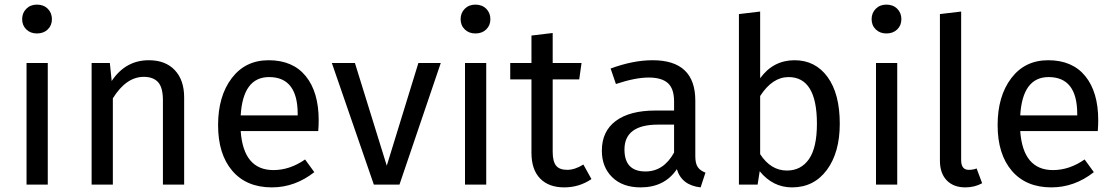

<svg xmlns="http://www.w3.org/2000/svg" viewBox="-20 -800 4836 832"><path d="M140 -780Q169 -780 187 -762Q205 -744 205 -717Q205 -690 187 -672.5Q169 -655 140 -655Q112 -655 94 -672.5Q76 -690 76 -717Q76 -744 94 -762Q112 -780 140 -780ZM187 -527V0H95V-527Z M625 -539Q697 -539 737.5 -496Q778 -453 778 -378V0H686V-365Q686 -421 665 -444Q644 -467 603 -467Q527 -467 469 -374V0H377V-527H456L464 -449Q524 -539 625 -539Z M1361 -279Q1361 -256 1359 -232H1023Q1035 -63 1165 -63Q1236 -63 1302 -109L1342 -54Q1258 12 1158 12Q1048 12 986.5 -60Q925 -132 925 -258Q925 -383 984 -461Q1043 -539 1144 -539Q1249 -539 1305 -470Q1361 -401 1361 -279ZM1270 -300V-306Q1270 -466 1146 -466Q1033 -466 1023 -300Z M1890 -527 1711 0H1600L1418 -527H1518L1656 -82L1793 -527Z M2040 -780Q2069 -780 2087 -762Q2105 -744 2105 -717Q2105 -690 2087 -672.5Q2069 -655 2040 -655Q2012 -655 1994 -672.5Q1976 -690 1976 -717Q1976 -744 1994 -762Q2012 -780 2040 -780ZM2087 -527V0H1995V-527Z M2508 -87 2543 -24Q2490 12 2425 12Q2358 12 2320.5 -26.5Q2283 -65 2283 -138V-456H2191V-527H2283V-646L2375 -657V-527H2500L2490 -456H2375V-142Q2375 -101 2389.5 -82.5Q2404 -64 2438 -64Q2471 -64 2508 -87Z M2993 -123Q2993 -91 3004 -75.5Q3015 -60 3037 -52L3016 12Q2934 3 2913 -67Q2860 12 2756 12Q2678 12 2633 -32Q2588 -76 2588 -147Q2588 -231 2648.5 -276Q2709 -321 2820 -321H2901V-360Q2901 -416 2874 -440Q2847 -464 2791 -464Q2733 -464 2649 -436L2626 -503Q2723 -539 2808 -539Q2993 -539 2993 -364ZM2777 -57Q2856 -57 2901 -139V-260H2832Q2686 -260 2686 -152Q2686 -57 2777 -57Z M3423 -539Q3513 -539 3566 -466.5Q3619 -394 3619 -264Q3619 -139 3563 -63.5Q3507 12 3412 12Q3329 12 3272 -58L3263 0H3182V-739L3274 -750V-461Q3331 -539 3423 -539ZM3390 -61Q3451 -61 3485.5 -110.5Q3520 -160 3520 -264Q3520 -466 3397 -466Q3327 -466 3274 -384V-132Q3320 -61 3390 -61Z M3821 -780Q3850 -780 3868 -762Q3886 -744 3886 -717Q3886 -690 3868 -672.5Q3850 -655 3821 -655Q3793 -655 3775 -672.5Q3757 -690 3757 -717Q3757 -744 3775 -762Q3793 -780 3821 -780ZM3868 -527V0H3776V-527Z M4163 12Q4112 12 4082.5 -18.5Q4053 -49 4053 -104V-739L4145 -750V-106Q4145 -64 4178 -64Q4197 -64 4212 -70L4236 -6Q4203 12 4163 12Z M4739 -279Q4739 -256 4737 -232H4401Q4413 -63 4543 -63Q4614 -63 4680 -109L4720 -54Q4636 12 4536 12Q4426 12 4364.5 -60Q4303 -132 4303 -258Q4303 -383 4362 -461Q4421 -539 4522 -539Q4627 -539 4683 -470Q4739 -401 4739 -279ZM4648 -300V-306Q4648 -466 4524 -466Q4411 -466 4401 -300Z"/></svg>

Font: Fira Sans
Style: Regular
Weight: 400
Designer: Carrois Corporate & Edenspiekermann AG
Foundry: Carrois Corporate GbR & Edenspiekermann AG
Version: Version 4.106;PS 004.106;hotconv 1.0.70;makeotf.lib2.5.58329